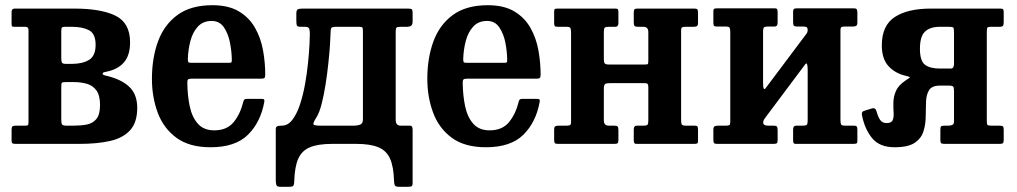

<svg xmlns="http://www.w3.org/2000/svg" viewBox="-20 -553 3908 738"><path d="M77.5 -450H35Q27.5 -450 26 -452.2Q24.5 -454.5 24.5 -462V-507Q24.5 -520 36.5 -520H265.5Q368.5 -520 424.2 -492.5Q480 -465 480 -390Q480 -340 455.8 -312.5Q431.5 -285 385 -276.5Q374 -274.5 374.5 -269.8Q375 -265 384 -263Q444.5 -249.5 476 -220.2Q507.5 -191 507.5 -138.5Q507.5 -82 479.8 -52Q452 -22 402.5 -11Q353 0 287.5 0H40Q31.5 0 28 -2Q24.5 -4 24.5 -12V-55Q24.5 -65 28.2 -67.5Q32 -70 41 -70H78Q86.5 -70 88 -73Q89.5 -76 89.5 -84V-438Q89.5 -450 77.5 -450ZM215.5 -434V-329.5Q215.5 -316 218.5 -311.8Q221.5 -307.5 234 -307.5H256.5Q297 -307.5 322.2 -322.8Q347.5 -338 347.5 -380.5Q347.5 -423.5 322.2 -436.8Q297 -450 256.5 -450H229.5Q220.5 -450 218 -446.8Q215.5 -443.5 215.5 -434ZM215.5 -216.5V-92.5Q215.5 -78 219 -74Q222.5 -70 236.5 -70H263.5Q290 -70 313 -74.2Q336 -78.5 350.2 -95.2Q364.5 -112 364.5 -149.5Q364.5 -187 350.2 -206Q336 -225 313 -231.2Q290 -237.5 263.5 -237.5H233Q219.5 -237.5 217.5 -234.5Q215.5 -231.5 215.5 -216.5Z M564 -250Q564 -330 587.5 -394Q611 -458 662.2 -495.5Q713.5 -533 796.5 -533Q858.5 -533 898.2 -509.2Q938 -485.5 960.2 -446.2Q982.5 -407 991 -359.8Q999.5 -312.5 999.5 -266.5Q999.5 -256 996.2 -253.2Q993 -250.5 982 -250.5H715Q706 -250.5 703 -247.5Q700 -244.5 700 -236Q700.5 -186.5 709.2 -144.8Q718 -103 740.5 -77.5Q763 -52 803.5 -52Q852 -52 877.8 -83.2Q903.5 -114.5 915 -161Q916 -166.5 918.8 -169.8Q921.5 -173 929.5 -173H985Q993 -173 995 -170.5Q997 -168 996 -162Q982 -83.5 933.2 -35.2Q884.5 13 789.5 13Q707.5 13 658 -23.5Q608.5 -60 586.2 -120Q564 -180 564 -250ZM716 -311.5H857Q867 -311.5 869 -313Q871 -314.5 871 -321Q871 -352.5 864.2 -387.8Q857.5 -423 840.8 -447.8Q824 -472.5 793.5 -472.5Q760.5 -472.5 740.5 -450.8Q720.5 -429 711.8 -395.2Q703 -361.5 702 -326Q702 -317.5 703.8 -314.5Q705.5 -311.5 716 -311.5Z M1501 -432V-92Q1501 -70 1520 -70H1555Q1562 -70 1564 -65.5Q1566 -61 1566 -54V149.5Q1566 160.5 1562.2 162.8Q1558.5 165 1547 165H1514Q1500 165 1497.5 159.2Q1495 153.5 1494.5 141.5Q1493 87 1479 56.2Q1465 25.5 1433.8 12.8Q1402.5 0 1349 0H1257Q1203 0 1171.5 13Q1140 26 1126.2 57.5Q1112.5 89 1111 144.5Q1110.5 156 1107.8 160.5Q1105 165 1092 165H1057Q1044.5 165 1042.2 157.8Q1040 150.5 1040 139.5V-56Q1040 -64 1044.5 -67Q1049 -70 1063 -70Q1086.5 -70 1103.8 -92.5Q1121 -115 1133 -151.2Q1145 -187.5 1152.5 -229.5Q1160 -271.5 1164 -311.2Q1168 -351 1169.5 -380.5Q1171 -410 1171 -420.5Q1171 -437.5 1168 -443.8Q1165 -450 1152 -450H1135.5Q1124 -450 1121.5 -454.5Q1119 -459 1119 -475V-500Q1119 -514.5 1124.8 -517.2Q1130.5 -520 1144 -520H1548Q1559.5 -520 1562.8 -517.2Q1566 -514.5 1566 -503V-471Q1566 -458 1560.2 -454Q1554.5 -450 1545.5 -450H1520Q1508 -450 1504.5 -447.2Q1501 -444.5 1501 -432ZM1271 -450Q1256.5 -450 1253.5 -445.2Q1250.5 -440.5 1250.5 -424Q1250.5 -412.5 1248.5 -382Q1246.5 -351.5 1242.2 -311Q1238 -270.5 1231.5 -229Q1225 -187.5 1216.2 -153.2Q1207.5 -119 1196 -101.5Q1180 -76.5 1186.5 -73.2Q1193 -70 1209.5 -70H1341Q1354 -70 1364.5 -74Q1375 -78 1375 -95V-433Q1375 -443 1373.2 -446.5Q1371.5 -450 1361 -450Z M1622.5 -250Q1622.5 -330 1646 -394Q1669.5 -458 1720.8 -495.5Q1772 -533 1855 -533Q1917 -533 1956.8 -509.2Q1996.5 -485.5 2018.8 -446.2Q2041 -407 2049.5 -359.8Q2058 -312.5 2058 -266.5Q2058 -256 2054.8 -253.2Q2051.5 -250.5 2040.5 -250.5H1773.5Q1764.5 -250.5 1761.5 -247.5Q1758.5 -244.5 1758.5 -236Q1759 -186.5 1767.8 -144.8Q1776.5 -103 1799 -77.5Q1821.5 -52 1862 -52Q1910.5 -52 1936.2 -83.2Q1962 -114.5 1973.5 -161Q1974.5 -166.5 1977.2 -169.8Q1980 -173 1988 -173H2043.5Q2051.5 -173 2053.5 -170.5Q2055.5 -168 2054.5 -162Q2040.5 -83.5 1991.8 -35.2Q1943 13 1848 13Q1766 13 1716.5 -23.5Q1667 -60 1644.8 -120Q1622.5 -180 1622.5 -250ZM1774.5 -311.5H1915.5Q1925.5 -311.5 1927.5 -313Q1929.5 -314.5 1929.5 -321Q1929.5 -352.5 1922.8 -387.8Q1916 -423 1899.2 -447.8Q1882.5 -472.5 1852 -472.5Q1819 -472.5 1799 -450.8Q1779 -429 1770.2 -395.2Q1761.5 -361.5 1760.5 -326Q1760.5 -317.5 1762.2 -314.5Q1764 -311.5 1774.5 -311.5Z M2598 -92.5Q2598 -79.5 2600.5 -74.8Q2603 -70 2616 -70H2650Q2658.5 -70 2660.8 -66.8Q2663 -63.5 2663 -55V-11Q2663 -3 2659.5 -1.5Q2656 0 2647.5 0H2427Q2419.5 0 2417.8 -3.8Q2416 -7.5 2416 -15.5V-55.5Q2416 -70 2428 -70H2454Q2465 -70 2468.5 -73.2Q2472 -76.5 2472 -89.5V-218Q2472 -227 2469.2 -230.2Q2466.5 -233.5 2456.5 -233.5H2325.5Q2310.5 -233.5 2305.8 -230Q2301 -226.5 2301 -210.5V-90.5Q2301 -70 2320 -70H2340.5Q2350 -70 2353.5 -67Q2357 -64 2357 -53V-15Q2357 -6 2354.2 -3Q2351.5 0 2343 0H2124Q2115 0 2112.5 -3.2Q2110 -6.5 2110 -16V-54Q2110 -64.5 2114 -67.2Q2118 -70 2128 -70H2158Q2167.5 -70 2171.2 -72.2Q2175 -74.5 2175 -84V-427.5Q2175 -440.5 2172.5 -445.2Q2170 -450 2157 -450H2123Q2114.5 -450 2112.2 -453.2Q2110 -456.5 2110 -465V-509Q2110 -517.5 2113.5 -518.8Q2117 -520 2125.5 -520H2346Q2354 -520 2355.5 -516.5Q2357 -513 2357 -504.5V-464.5Q2357 -450 2345 -450H2319.5Q2308 -450 2304.5 -446.8Q2301 -443.5 2301 -430.5V-326.5Q2301 -314 2304.2 -309.5Q2307.5 -305 2321 -305H2457Q2468.5 -305 2470.2 -307Q2472 -309 2472 -320V-429.5Q2472 -450 2453 -450H2432Q2423 -450 2419.5 -453Q2416 -456 2416 -467V-505Q2416 -514 2418.8 -517Q2421.5 -520 2430 -520H2649Q2658 -520 2660.5 -516.8Q2663 -513.5 2663 -504V-466Q2663 -455.5 2659 -452.8Q2655 -450 2645 -450H2615Q2605.5 -450 2601.8 -447.8Q2598 -445.5 2598 -436Z M3210.5 -92.5Q3210.5 -79.5 3212.8 -74.8Q3215 -70 3228.5 -70H3262.5Q3270.5 -70 3273 -66.8Q3275.5 -63.5 3275.5 -55V-11Q3275.5 -3 3271.8 -1.5Q3268 0 3260 0H3039.5Q3031.5 0 3030 -3.8Q3028.5 -7.5 3028.5 -15.5V-55.5Q3028.5 -70 3040.5 -70H3066Q3077 -70 3080.8 -73.2Q3084.5 -76.5 3084.5 -89.5V-286Q3084.5 -300.5 3082 -306.5Q3079.5 -312.5 3074.5 -305L2921.5 -100.5Q2919 -97 2916.2 -92.5Q2913.5 -88 2913.5 -82Q2913.5 -70 2932.5 -70H2953Q2962.5 -70 2965.8 -67Q2969 -64 2969 -53V-15Q2969 -6 2966.2 -3Q2963.5 0 2955 0H2736Q2727 0 2724.5 -3.2Q2722 -6.5 2722 -16V-54Q2722 -64.5 2726.2 -67.2Q2730.5 -70 2740 -70H2770Q2780 -70 2783.5 -72.2Q2787 -74.5 2787 -84V-428.5Q2787 -441.5 2784.5 -446.2Q2782 -451 2769 -451H2735Q2727 -451 2724.5 -454Q2722 -457 2722 -466V-510Q2722 -518 2725.8 -519.5Q2729.5 -521 2737.5 -521H2957.5Q2965.5 -521 2967.2 -517.2Q2969 -513.5 2969 -505.5V-465.5Q2969 -451 2957.5 -451H2931.5Q2920.5 -451 2916.8 -447.8Q2913 -444.5 2913 -431.5V-239Q2913 -219 2915.5 -212.8Q2918 -206.5 2925.5 -217.5L3080 -423.5Q3084.5 -429.5 3084.5 -436Q3084.5 -447 3080 -449Q3075.5 -451 3065 -451H3044.5Q3035 -451 3031.8 -454Q3028.5 -457 3028.5 -468V-506Q3028.5 -515 3031 -518Q3033.5 -521 3042.5 -521H3261.5Q3270.5 -521 3273 -517.5Q3275.5 -514 3275.5 -505V-467Q3275.5 -456.5 3271.2 -453.8Q3267 -451 3257.5 -451H3227.5Q3217.5 -451 3214 -448.5Q3210.5 -446 3210.5 -437Z M3293 -111Q3292 -117.5 3294 -121.5Q3296 -125.5 3304.5 -128L3332.5 -136.5Q3345 -139.5 3348.5 -127Q3355 -103.5 3363.2 -91.8Q3371.5 -80 3387.5 -80Q3406.5 -80 3411.2 -91Q3416 -102 3414.8 -120.2Q3413.5 -138.5 3414 -160.2Q3414.5 -182 3424 -203.8Q3433.5 -225.5 3460.5 -243.5Q3472.5 -252 3476.8 -254.5Q3481 -257 3462 -261.5Q3420.5 -271 3395 -299Q3369.5 -327 3369.5 -378.5Q3369.5 -455 3419.2 -487.5Q3469 -520 3557.5 -520H3825Q3834 -520 3836 -516.8Q3838 -513.5 3838 -504V-469Q3838 -457.5 3835.2 -453.8Q3832.5 -450 3821.5 -450H3790Q3776.5 -450 3774.8 -446.2Q3773 -442.5 3773 -429V-90Q3773 -77 3775 -73.5Q3777 -70 3790.5 -70H3822Q3831.5 -70 3834.8 -67.2Q3838 -64.5 3838 -54V-15Q3838 -5.5 3835 -2.8Q3832 0 3823.5 0H3611Q3601 0 3597.8 -2.5Q3594.5 -5 3594.5 -14.5V-53Q3594.5 -64 3597.2 -67Q3600 -70 3610 -70H3625Q3634 -70 3640.5 -72.8Q3647 -75.5 3647 -86.5V-202Q3647 -216.5 3643.8 -220.2Q3640.5 -224 3626 -224H3593Q3562.5 -224 3551.5 -207Q3540.5 -190 3539.5 -163Q3538.5 -136 3538.2 -105.5Q3538 -75 3529.5 -48Q3521 -21 3495.8 -4Q3470.5 13 3418.5 13Q3361 13 3332.2 -22Q3303.5 -57 3293 -111ZM3634.5 -289.5Q3647 -289.5 3647 -307.5V-428Q3647 -444 3644.2 -447Q3641.5 -450 3626.5 -450H3593Q3555 -450 3535.5 -431.5Q3516 -413 3516 -365.5Q3516 -318.5 3535.5 -304Q3555 -289.5 3593 -289.5Z"/></svg>

Font: Besley* Narrow Semi
Style: Regular
Weight: 600
Width: 4
Designer: Owen Earl
Foundry: indestructible type*
Version: Version 3.000; ttfautohint (v1.8.3)